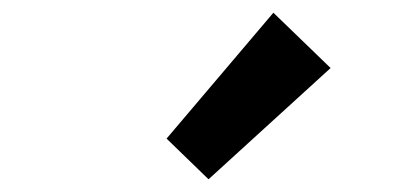

<svg xmlns="http://www.w3.org/2000/svg" viewBox="-20 -929 660 302"><path d="M308 -647 242 -711 410 -909 500 -822Z"/></svg>

Font: Noto Sans JP Thin SemiBold
Style: Regular
Weight: 600
Version: Version 2.004-H2;hotconv 1.0.118;makeotfexe 2.5.65603